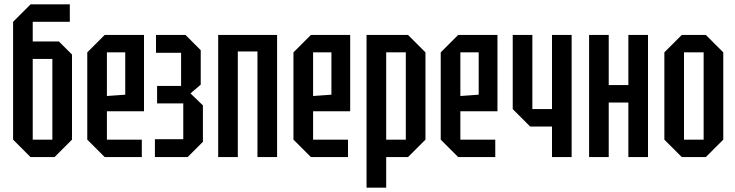

<svg xmlns="http://www.w3.org/2000/svg" viewBox="-20 -720 3370 880"><path d="M130 -80H220V-450H130ZM120 0 40 -80V-620L120 -700H300V-620H130V-530H250L310 -470V-80L230 0Z M380 -80V-480L460 -560H640V-210H470V-80H630V0H460ZM470 -280 554 -286V-480H470Z M910 -70 840 0H690V-82H820V-246H700V-326H810V-478H695V-560H830L900 -490V-332L853 -292L910 -237Z M980 0V-560H1250V0H1160V-484H1070V0Z M1325 -80V-480L1405 -560H1585V-210H1415V-80H1575V0H1405ZM1415 -280 1499 -286V-480H1415Z M1660 140V-560H1850L1930 -480V-80L1850 0H1750V140ZM1840 -480H1750V-80H1840Z M2000 -80V-480L2080 -560H2260V-210H2090V-80H2250V0H2080ZM2090 -280 2174 -286V-480H2090Z M2600 -560V0H2510V-140H2410L2330 -220V-560H2420V-220H2510V-560Z M2680 0V-560H2770V-330H2860V-560H2950V0H2860V-250H2770V0Z M3025 -80V-480L3105 -560H3215L3295 -480V-80L3215 0H3105ZM3115 -80H3205V-480H3115Z"/></svg>

Font: Tektur Condensed
Style: Regular
Weight: 400
Width: 3
Designer: Adam Jagosz
Foundry: Adam Jagosz
Version: Version 1.005;gftools[0.9.30]